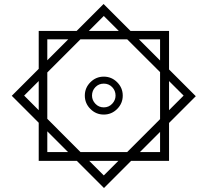

<svg xmlns="http://www.w3.org/2000/svg" viewBox="-20 -742 1039 962"><path d="M501 200 39 -262 499 -722 961 -260ZM500 137 900 -263 500 -662 101 -263ZM174 64V-587H827V64ZM217 20H782V-545H217ZM500 -168Q461 -168 433 -196Q405 -224 405 -263Q405 -302 433 -330Q461 -358 500 -358Q539 -358 567 -330Q595 -302 595 -263Q595 -224 567 -196Q539 -168 500 -168ZM500 -204Q525 -204 542 -222Q559 -240 559 -263Q559 -288 542 -305.5Q525 -323 500 -323Q475 -323 458 -305.5Q441 -288 441 -263Q441 -240 458 -222Q475 -204 500 -204Z"/></svg>

Font: Farlight84_Sys_V01
Style: Regular
Weight: 400
Designer: Ryoko NISHIZUKA  (kana, bopomofo & ideographs); Paul D. Hunt (Latin, Greek & Cyrillic); Sandoll Communications , Soo-you
Foundry: Adobe
Version: Version 2.004;October 29, 2024;FontCreator 14.0.0.2814 64-bi